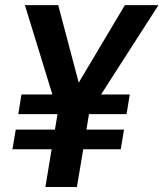

<svg xmlns="http://www.w3.org/2000/svg" viewBox="-20 -748 654 768"><path d="M212.9 -727.5 294.9 -417.5 479.5 -727.5H613.8L384.3 -370.1H499L486.3 -291.5H335.9L325.7 -229.5H476.1L462.9 -150.9H313L287.6 0H161.6L186.5 -150.9H29.8L43 -229.5H199.7L210 -291.5H53.2L65.9 -370.1H189.5L79.6 -727.5Z"/></svg>

Font: Inter Display SemiBold
Style: Italic
Weight: 600
Italic angle: -9.39999°
Designer: Rasmus Andersson
Foundry: rsms
Version: Version 4.000;git-a52131595